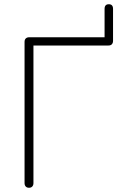

<svg xmlns="http://www.w3.org/2000/svg" viewBox="-20 -881 567 907"><path d="M96 -16V-683Q96 -694 102 -699.5Q108 -705 118 -705H474V-839Q474 -850 479 -855.5Q484 -861 494 -861Q504 -861 509 -855.5Q514 -850 514 -839V-688Q514 -678 508.5 -672Q503 -666 492 -666H138V-16Q138 -6 132.5 0Q127 6 117 6Q107 6 101.5 0Q96 -6 96 -16Z"/></svg>

Font: SN Pro Thin
Style: Regular
Weight: 200
Designer: Tobias Whetton
Foundry: Supernotes
Version: Version 1.003;Glyphs 3.3 (3324)